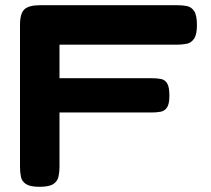

<svg xmlns="http://www.w3.org/2000/svg" viewBox="-20 -710 814 739"><path d="M132 9Q96 9 80 -1.5Q64 -12 60.5 -30Q57 -48 57 -67V-614Q57 -658 74 -674Q91 -690 135 -690H663Q683 -690 700 -686.5Q717 -683 727.5 -667Q738 -651 738 -613Q738 -577 727 -561Q716 -545 698.5 -541.5Q681 -538 661 -538H209V-409H564Q584 -409 599.5 -406Q615 -403 623.5 -389Q632 -375 632 -342Q632 -310 623 -296.5Q614 -283 598.5 -280Q583 -277 563 -277H209V-66Q209 -47 205 -29.5Q201 -12 185 -1.5Q169 9 132 9Z"/></svg>

Font: Fredoka SemiExpanded SemiBold
Style: Regular
Weight: 600
Width: 6
Designer: Ben Nathan
Foundry: Milena B. Brandão, Ben Nathan
Version: Version 2.001